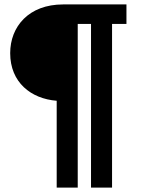

<svg xmlns="http://www.w3.org/2000/svg" viewBox="-20 -762 651 867"><path d="M551 -742H265C110 -742 26 -642 26 -522C26 -390 120 -316 236 -307V85H331V-654H391V85H486V-654H551Z"/></svg>

Font: Cheyenne Sans
Style: Bold
Weight: 700
Designer: The Public Sans project authors (U.S. Web Design System), Libre Franklin designed by Pablo Impallari and Rodrigo Fuenzal
Foundry: The Cheyenne Sans Project Authors
Version: Version 2.007